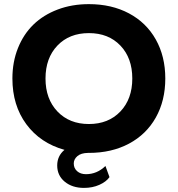

<svg xmlns="http://www.w3.org/2000/svg" viewBox="-20 -730 860 929"><path d="M410.2 9.8H405.8Q372.1 10.3 354.5 25.4Q336.9 40.5 336.9 61Q336.9 84 353.3 98.4Q369.6 112.8 396 112.8Q449.2 112.8 490.2 73.2L509.8 127Q494.1 149.4 460.9 164.3Q427.7 179.2 386.2 179.2Q329.6 179.2 293.2 149.2Q256.8 119.1 256.8 70.8Q256.8 24.4 292 -4.9Q174.8 -37.6 107.4 -128.9Q40 -220.2 40 -350.1Q40 -430.2 66.9 -497.3Q93.8 -564.5 141.8 -611.1Q189.9 -657.7 258.8 -683.8Q327.6 -710 410.2 -710Q520 -710 604 -665.3Q688 -620.6 733.9 -538.8Q779.8 -457 779.8 -350.1Q779.8 -243.2 733.9 -161.4Q688 -79.6 604 -34.9Q520 9.8 410.2 9.8ZM258.1 -190.4Q315.9 -129.9 410.2 -129.9Q504.4 -129.9 562.3 -190.4Q620.1 -251 620.1 -350.1Q620.1 -449.2 562.5 -509.5Q504.9 -569.8 410.2 -569.8Q315.4 -569.8 257.8 -509.5Q200.2 -449.2 200.2 -350.1Q200.2 -251 258.1 -190.4Z"/></svg>

Font: Gully
Style: Bold
Weight: 700
Designer: jaikishan Patel
Foundry: MagicType
Version: Version 1.000;Glyphs 3.2 (3242)